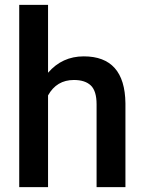

<svg xmlns="http://www.w3.org/2000/svg" viewBox="-20 -770 595 790"><path d="M177.7 -470.7Q235.8 -538.1 324.7 -538.1Q493.7 -538.1 496.1 -345.2V0H377.4V-340.8Q377.4 -395.5 353.8 -418.2Q330.1 -440.9 284.2 -440.9Q212.9 -440.9 177.7 -377.4V0H59.1V-750H177.7Z"/></svg>

Font: Vazir Medium UI
Style: Medium-UI
Weight: 500
Designer: Saber Rastikerdar
Foundry: Saber Rastikerdar
Version: Version 30.0.0